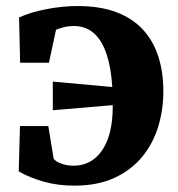

<svg xmlns="http://www.w3.org/2000/svg" viewBox="-20 -586 574 620"><path d="M220 13.5Q167.5 13.5 121.8 0.8Q76 -12 40.5 -32.5L44.5 -179H136L153 -75Q154 -70.5 162.5 -65Q171 -59.5 185.5 -55.2Q200 -51 218 -51Q256 -51 284.5 -73.2Q313 -95.5 328.8 -139Q344.5 -182.5 344 -246.5L150.5 -230V-322.5L342.5 -305Q339 -366 324.5 -410.2Q310 -454.5 283.8 -478.2Q257.5 -502 218 -502Q201.5 -502 186.5 -498.2Q171.5 -494.5 161 -490L138 -383.5H45L41.5 -529.5Q78 -546.5 130 -556.5Q182 -566.5 230.5 -566.5Q302.5 -566.5 354.8 -547Q407 -527.5 440.8 -491.2Q474.5 -455 491 -404.2Q507.5 -353.5 507.5 -291Q507.5 -231.5 490.8 -176.8Q474 -122 438.8 -79.2Q403.5 -36.5 349.2 -11.5Q295 13.5 220 13.5Z"/></svg>

Font: Merriweather 24pt ExtraBold
Style: Regular
Weight: 800
Version: Version 2.100